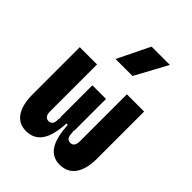

<svg xmlns="http://www.w3.org/2000/svg" viewBox="-227 -913 1040 1040"><g transform="rotate(45 293.0 -392.5)"><path d="M416 9.8Q360.4 9.8 330.3 -34.4Q300.3 -78.6 294.9 -176.3L335 -193.4L342.3 -159.7Q342.3 -135.2 350.3 -125Q358.4 -114.7 373.6 -114.7Q388.8 -114.7 396.5 -125.6Q404.3 -136.5 404.3 -156.2V-517.6H536.6V-156.2Q536.6 -76.7 505.6 -33.4Q474.6 9.8 416 9.8ZM159.2 9.8Q103 9.8 73.2 -33.4Q43.5 -76.7 43.5 -156.2V-517.6H175.8V-156.2Q175.8 -136.7 183.8 -125.7Q191.9 -114.7 207.1 -114.7Q222.3 -114.7 230 -125Q237.8 -135.2 237.8 -159.7L245.1 -193.4L285.2 -176.3Q279.8 -78.6 248.5 -34.4Q217.3 9.8 159.2 9.8ZM237.8 -174.3V-419.9H342.3V-174.3ZM225.6 -609.4 316.4 -794.9H456.5L356 -609.4Z"/></g></svg>

Font: Cascadia Mono PL
Style: Regular
Weight: 400
Monospace: yes
Designer: Aaron Bell
Foundry: Saja Typeworks
Version: Version 2102.003